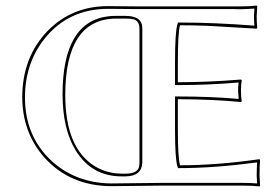

<svg xmlns="http://www.w3.org/2000/svg" viewBox="-20 -668 1004 691"><path d="M418 -43H431.2Q475.1 -43 480.5 -68.4Q481.9 -75.2 481.9 -83V-564Q481.9 -593.3 460 -598.6Q449.2 -601.1 431.2 -601.1H396Q215.8 -598.6 214.8 -327.1Q214.8 -131.8 325.2 -67.4Q367.2 -43.5 418 -43ZM620.1 -200.2Q620.1 -101.6 627.9 -73.2Q761.7 -73.2 914.1 -95.2L916 -90.8Q914.1 -75.2 914.1 -36.1Q914.1 -26.9 916 0L914.1 2.9Q889.6 0 854 0H560.1Q560.1 0 379.9 2Q232.9 1 141.1 -99.6Q60.5 -189.9 60.1 -317.9Q60.1 -461.4 150.9 -556.2Q238.3 -646 369.1 -646Q370.6 -646 474.1 -645H844.2Q880.4 -645 903.8 -647.9L905.8 -645Q903.8 -617.2 903.8 -609.9Q903.8 -585.9 905.8 -568.8L903.8 -564.9Q903.8 -564.9 725.1 -575.2Q672.9 -577.1 627.9 -577.1Q620.1 -549.8 620.1 -444.8V-372.1Q730 -372.1 847.2 -381.8L850.1 -378.9Q847.2 -365.2 847.2 -341.8Q847.2 -317.9 850.1 -304.2L847.2 -300.8Q748.5 -310.5 620.1 -311ZM418 -33.2Q310.1 -33.2 252.4 -126.5Q205.6 -203.1 205.1 -327.1Q205.1 -589.8 370.1 -609.4Q383.3 -610.8 396 -610.8H431.2Q483.9 -610.8 490.7 -578.6Q492.2 -571.3 492.2 -564V-83Q490.2 -33.7 431.2 -33.2ZM609.9 -200.2V-320.8H620.1Q739.3 -320.8 838.9 -312Q837.4 -327.1 836.9 -341.8Q836.9 -356.4 838.9 -371.1Q729.5 -361.8 620.1 -361.8H609.9V-444.8Q609.9 -550.3 618.2 -579.6L620.6 -586.9H627.9Q750.5 -586.9 895.5 -575.7Q894 -595.7 894 -609.9Q894 -618.7 895.5 -637.2Q871.6 -635.3 844.2 -634.8H843.8H843.3H842.8H842.3H841.8H841.3H840.8H840.3H839.8H839.4H838.9H838.4H837.4H836.4H835.4H835H834H833.5H832.5H831.1H830.1H829.1H828.1H827.6L826.2 -635.3H825.2H824.2H823.2H822.3H821.3H820.3H819.3H818.4H816.9H816.4H814.9H814H813.5H812H811H810.5H808.6H808.1H807.1H806.6H804.7H804.2H803.2H802.2H801.3H799.8H798.8H797.9H797.4H796.4H795.4H793.5H792.5H792H791H790H789.1H788.1H787.1H786.1H785.2H784.2H783.2H782.2H781.2H780.3H779.3H778.3H776.4H775.4H774.4H773.4H772.5H771.5H770.5H769.5H768.6H767.1H766.1H765.1H764.2H763.2H762.2H760.7H759.8H758.8H757.8H756.8H755.4H754.4H753.4H752.4H751H750H749H747.6H746.6H745.6H744.1H743.2H742.2H740.7H739.7H738.8H737.3H736.3H734.9H733.9H732.9H731.4H730.5H729H728H726.6H725.6H724.1H723.1H721.7H720.7H719.2H718.3H716.8H715.8H714.4H713.4H711.9H710.9H709.5H708.5H707H705.6H704.6H703.1H702.1H700.7H699.2H698.2H696.8H695.3H694.3H692.9H691.4H690.4H689H687.5H686.5H685.1H683.6H682.6H681.2H679.7H678.2H677.2H675.8H674.3H672.9H671.9H670.4H668.9H667.5H666H665H663.6H662.1H660.6H659.2H658.2H656.7H655.3H653.8H652.3H650.9H649.4H648.4H647H645.5H644H642.6H641.1H639.6H638.2H636.7H635.7H634.3H632.8H631.3H629.9H628.4H627H625.5H624H622.6H621.1H619.6H618.2H616.7H615.2H613.8H612.3H610.8H609.4H607.9H606.4H605H603.5H602.1H600.6H599.1H597.7H596.2H594.7H593.3H591.8H590.3H588.9H587.4H585.9H584.5H582.5H581.1H579.6H578.1H576.7H575.2H573.7H572.3H570.8H569.3H567.9H565.9H564.5H563H561.5H560.1H558.6H557.1H555.7H553.7H552.2H550.8H549.3H547.9H546.4H544.9H543.5H541.5H540H538.6H537.1H535.6H534.2H532.7H530.8H529.3H527.8H526.4H524.9H523.4H522H520.5H518.6H517.1H515.6H514.2H512.7H511.2H509.8H508.3H506.8H505.4H503.4H502H500.5H499H497.6H496.1H494.6H493.2H491.7H490.2H489.3H487.8H486.3H484.9H483.4H474.1Q421.9 -635.7 369.1 -636.2Q229 -636.2 143.6 -532.7Q70.3 -443.4 69.8 -317.9Q69.8 -178.2 165 -89.4Q252.4 -9.3 379.9 -7.8Q380.9 -7.8 560.1 -9.8H854Q882.3 -9.8 905.3 -7.8Q903.8 -27.3 903.8 -36.1Q903.8 -58.1 905.3 -83.5Q750.5 -63 627.9 -63H620.6L618.2 -70.3Q609.9 -99.6 609.9 -200.2Z"/></svg>

Font: Linux Biolinum Outline O
Style: Bold
Weight: 700
Designer: Philipp H. Poll
Foundry: Philipp H. Poll
Version: Version 0.9.2